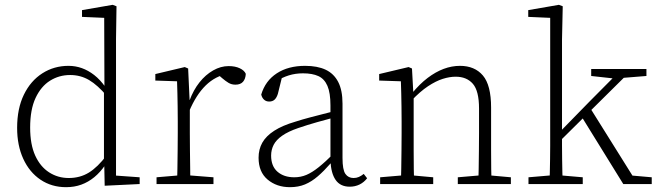

<svg xmlns="http://www.w3.org/2000/svg" viewBox="-20 -763 2728 796"><path d="M254 13Q194 13 148 -18Q102 -49 76.5 -104.5Q51 -160 51 -233Q51 -313 79 -370.5Q107 -428 155.5 -459Q204 -490 264 -490Q293 -490 319.5 -480.5Q346 -471 370.5 -452Q395 -433 417 -402H430L423 -365Q385 -410 349.5 -431Q314 -452 271 -452Q225 -452 187.5 -428.5Q150 -405 127.5 -357Q105 -309 105 -234Q105 -164 126 -118Q147 -72 183.5 -48.5Q220 -25 265 -25Q312 -25 348.5 -47.5Q385 -70 422 -119L430 -80H417Q396 -49 371 -28.5Q346 -8 317 2.5Q288 13 254 13ZM414 7 412 -91 411 -93V-388L413 -395L412 -689L320 -693V-721L447 -743L463 -737L461 -601V-35L559 -28V0Z M629 0V-28L735 -37H751L865 -28V0ZM714 0Q715 -25 715.5 -62.5Q716 -100 716.5 -140Q717 -180 717 -212V-261Q717 -293 716.5 -321.5Q716 -350 715.5 -376Q715 -402 714 -426L624 -429V-456L746 -485L760 -479L766 -349L767 -348V-212Q767 -180 767.5 -140Q768 -100 768.5 -62.5Q769 -25 769 0ZM764 -301 752 -347H766Q782 -390 807 -421.5Q832 -453 863.5 -471Q895 -489 928 -489Q955 -489 974 -480Q993 -471 999 -457Q998 -436 987.5 -424Q977 -412 956 -412Q940 -412 927.5 -419.5Q915 -427 901 -439L879 -458H927Q873 -448 833 -409Q793 -370 764 -301Z M1182 13Q1127 13 1089.5 -18.5Q1052 -50 1052 -109Q1052 -144 1067.5 -171.5Q1083 -199 1117 -221Q1151 -243 1206 -259Q1234 -268 1262.5 -275.5Q1291 -283 1318.5 -290Q1346 -297 1373 -304V-278Q1335 -268 1294.5 -256.5Q1254 -245 1216 -232Q1175 -218 1150 -200.5Q1125 -183 1114.5 -162.5Q1104 -142 1104 -118Q1104 -74 1130.5 -51Q1157 -28 1200 -28Q1227 -28 1250.5 -38Q1274 -48 1301.5 -70Q1329 -92 1365 -128L1370 -86H1351Q1323 -54 1297.5 -32Q1272 -10 1244.5 1.5Q1217 13 1182 13ZM1430 11Q1391 11 1371.5 -17Q1352 -45 1350 -98V-101V-326Q1350 -378 1337.5 -407Q1325 -436 1300 -447.5Q1275 -459 1236 -459Q1205 -459 1177.5 -450.5Q1150 -442 1121 -424L1151 -451L1132 -374Q1127 -358 1118.5 -350Q1110 -342 1096 -342Q1083 -342 1074.5 -350Q1066 -358 1063 -371Q1080 -428 1127.5 -459Q1175 -490 1245 -490Q1296 -490 1330 -474Q1364 -458 1382 -423.5Q1400 -389 1400 -333V-108Q1400 -59 1412 -42Q1424 -25 1446 -25Q1458 -25 1468 -29.5Q1478 -34 1488 -42L1502 -24Q1489 -7 1470.5 2Q1452 11 1430 11Z M1556 0V-28L1662 -37H1677L1776 -28V0ZM1642 0Q1643 -25 1643.5 -62.5Q1644 -100 1644.5 -140Q1645 -180 1645 -212V-261Q1645 -293 1644.5 -321.5Q1644 -350 1643.5 -376Q1643 -402 1642 -426L1552 -429V-456L1674 -485L1688 -479L1694 -370L1695 -369V-212Q1695 -180 1695 -140Q1695 -100 1695.5 -62.5Q1696 -25 1697 0ZM1878 0V-28L1983 -37H1998L2098 -28V0ZM1963 0Q1964 -25 1964.5 -62Q1965 -99 1965.5 -139Q1966 -179 1966 -212V-313Q1966 -386 1940.5 -415.5Q1915 -445 1869 -445Q1844 -445 1815.5 -436Q1787 -427 1754.5 -405.5Q1722 -384 1685 -345L1678 -376H1688Q1720 -415 1753 -440Q1786 -465 1819.5 -477.5Q1853 -490 1887 -490Q1948 -490 1982 -450Q2016 -410 2016 -317V-212Q2016 -179 2016 -139Q2016 -99 2016.5 -62Q2017 -25 2018 0Z M2171 0V-28L2277 -37H2292L2396 -28V0ZM2258 0Q2259 -21 2259.5 -47.5Q2260 -74 2260.5 -102.5Q2261 -131 2261 -159Q2261 -187 2261 -212V-689L2170 -693V-721L2297 -743L2313 -737L2310 -599V-212Q2310 -187 2310 -159Q2310 -131 2310.5 -102.5Q2311 -74 2311.5 -47.5Q2312 -21 2313 0ZM2287 -164V-210H2295L2423 -341L2558 -477H2603ZM2564 0 2389 -283 2425 -318 2602 -35 2682 -28V0ZM2431 -448V-477H2660V-448L2548 -439L2531 -437Z"/></svg>

Font: Source Serif 4 18pt Light
Style: Regular
Weight: 300
Designer: Frank Grießhammer
Foundry: Adobe Systems Incorporated
Version: Version 4.004;hotconv 1.0.116;makeotfexe 2.5.65601